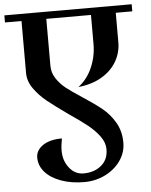

<svg xmlns="http://www.w3.org/2000/svg" viewBox="-71 -648 764 972"><g transform="rotate(-5 311.5 -162.0)"><path d="M91 132Q91 95 126.5 70.5Q162 46 224 46Q217 81 217 108Q217 159 246 195.5Q275 232 318 232Q372 232 408 202.5Q444 173 444 120Q444 86 420.5 54Q397 22 362 -6Q327 -34 268 -74Q203 -120 164.5 -151Q126 -182 99 -220Q72 -258 72 -300V-564H-12V-600H635V-564H551V-414Q551 -362 525 -317Q499 -272 449 -242.5Q399 -213 330 -206Q376 -241 400.5 -297.5Q425 -354 425 -416V-564H198V-326Q198 -290 217.5 -260.5Q237 -231 265.5 -208.5Q294 -186 345 -153Q405 -114 442.5 -83.5Q480 -53 506 -8.5Q532 36 532 94Q532 144 503 185.5Q474 227 425 251.5Q376 276 318 276Q252 276 200 257Q148 238 119.5 205.5Q91 173 91 132Z"/></g></svg>

Font: Arya
Style: Bold
Weight: 700
Designer: Eduardo Rodriguez Tunni, Modular Infotech
Foundry: Eduardo Rodriguez Tunni, Modular Infotech
Version: Version 1.002